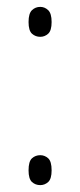

<svg xmlns="http://www.w3.org/2000/svg" viewBox="-20 -533 233 558"><path d="M97 -426Q83 -426 73 -435Q63 -444 63 -469Q63 -494 73 -503.5Q83 -513 97 -513Q110 -513 120 -503.5Q130 -494 130 -469Q130 -444 120 -435Q110 -426 97 -426ZM97 5Q83 5 73 -4Q63 -13 63 -38Q63 -64 73 -73Q83 -82 97 -82Q110 -82 120 -73Q130 -64 130 -38Q130 -13 120 -4Q110 5 97 5Z"/></svg>

Font: Noto Serif Myanmar ExtraCondensed ExtraLight
Style: Regular
Weight: 200
Width: 2
Designer: Ben Mitchell and the Monotype Design Team
Foundry: Monotype Imaging Inc.
Version: Version 2.106; ttfautohint (v1.8.4.7-5d5b)